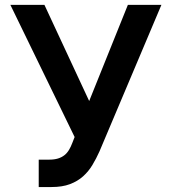

<svg xmlns="http://www.w3.org/2000/svg" viewBox="-20 -747 696 777"><path d="M136.7 -100.9H178.3Q199.6 -100.9 214.8 -105.6Q230.1 -110.4 240.9 -119.1Q251.8 -127.8 259.2 -140.3Q266.7 -152.7 272.4 -168L282 -192.5L22 -727.3H159.8L340.9 -338.1L497.5 -727.3H633.2L382.5 -134.2Q369.7 -105.5 354 -79.4Q338.4 -53.3 316.2 -33.4Q294 -13.5 263.1 -1.8Q232.2 9.9 188.6 9.9H136.7Z"/></svg>

Font: Interop SemBd
Style: Regular
Weight: 600
Designer: Rasmus Andersson, Google, Jang Haemin
Foundry: jhaemin
Version: Version 1.008